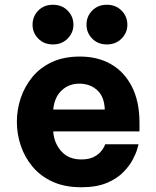

<svg xmlns="http://www.w3.org/2000/svg" viewBox="-20 -778 658 808"><path d="M430 -591Q392 -591 368 -615.5Q344 -640 344 -674Q344 -709 368 -733.5Q392 -758 430 -758Q467 -758 491.5 -733.5Q516 -709 516 -674Q516 -640 491.5 -615.5Q467 -591 430 -591ZM203 -591Q165 -591 141 -615.5Q117 -640 117 -674Q117 -709 141 -733.5Q165 -758 203 -758Q240 -758 264.5 -733.5Q289 -709 289 -674Q289 -640 264.5 -615.5Q240 -591 203 -591ZM322 10Q252 10 201 -13.5Q150 -37 117 -76.5Q84 -116 67.5 -165Q51 -214 51 -266Q51 -316 67 -364.5Q83 -413 115.5 -453Q148 -493 198 -516.5Q248 -540 317 -540Q391 -540 447 -508Q503 -476 535 -413.5Q567 -351 567 -262V-225H204Q207 -177 237.5 -142Q268 -107 322 -107Q353 -107 372.5 -116.5Q392 -126 403 -138.5Q414 -151 418.5 -161Q423 -171 423 -171H563Q563 -171 558 -152.5Q553 -134 539 -107Q525 -80 498.5 -53Q472 -26 429 -8Q386 10 322 10ZM204 -317H421Q419 -372 388.5 -399Q358 -426 314 -426Q270 -426 239.5 -397.5Q209 -369 204 -317Z"/></svg>

Font: Be Vietnam Pro
Style: Bold
Weight: 700
Designer: Lam Bao, Tony Le, Vietanh Nguyen
Foundry: Yellow Type Foundry
Version: Version 1.002; ttfautohint (v1.8.3)